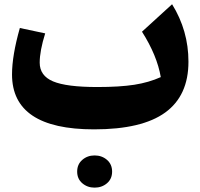

<svg xmlns="http://www.w3.org/2000/svg" viewBox="-20 -588 926 888"><path d="M723.6 -231.4Q706.5 -331.5 636.7 -441.4L775.9 -568.4Q851.6 -446.3 851.6 -302.7Q851.6 -145.5 744.1 -67.6Q636.7 10.3 415 10.3Q35.6 10.3 35.6 -243.7Q35.6 -331.1 71.8 -458.5L189 -433.6Q163.6 -352.5 163.6 -298.3Q163.6 -237.8 225.3 -211.7Q287.1 -185.5 430.2 -185.5Q533.7 -185.5 601.1 -196Q668.5 -206.5 723.6 -231.4ZM336.9 205.6Q336.9 171.9 360.6 151.4Q384.3 130.9 417.5 130.9Q451.2 130.9 474.9 151.4Q498.5 171.9 498.5 205.6Q498.5 239.3 474.9 259.5Q451.2 279.8 417.5 279.8Q384.3 279.8 360.6 259.5Q336.9 239.3 336.9 205.6Z"/></svg>

Font: Pinar-DS4-FD ExtraBold
Style: Regular
Weight: 800
Designer: Amin Abedi
Version: Version 3.000